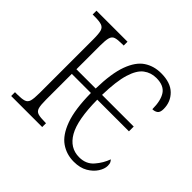

<svg xmlns="http://www.w3.org/2000/svg" viewBox="-140 -693 853 853"><g transform="rotate(45 286.5 -266.5)"><path d="M423 10Q377 10 341 -15Q305 -40 283.5 -99Q262 -158 261 -260H141V-99Q141 -64 145.5 -48.5Q150 -33 164.5 -28.5Q179 -24 209 -24H215V0H20V-24H34Q62 -24 76.5 -28.5Q91 -33 95.5 -48.5Q100 -64 100 -99V-437Q100 -471 95.5 -486.5Q91 -502 76.5 -507Q62 -512 34 -512H20V-536H215V-512H205Q177 -512 163.5 -507.5Q150 -503 145.5 -487Q141 -471 141 -437V-289H262Q264 -386 284.5 -441.5Q305 -497 339.5 -520Q374 -543 420 -543Q479 -543 509.5 -513Q540 -483 540 -438Q540 -417 530 -409.5Q520 -402 505 -402Q505 -456 486 -484.5Q467 -513 420 -513Q386 -513 360 -493.5Q334 -474 319 -425Q304 -376 302 -289H501V-259H302Q303 -133 335 -77Q367 -21 426 -21Q469 -21 494.5 -50.5Q520 -80 532 -114Q536 -110 539.5 -103.5Q543 -97 543 -84Q543 -65 529 -43Q515 -21 488.5 -5.5Q462 10 423 10Z"/></g></svg>

Font: Noto Serif ExtraCondensed ExtraLight
Style: Regular
Weight: 200
Width: 2
Designer: Monotype Design Team
Foundry: Monotype Imaging Inc.
Version: Version 2.015